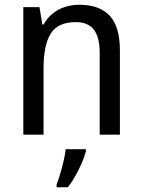

<svg xmlns="http://www.w3.org/2000/svg" viewBox="-20 -566 599 807"><path d="M313 -546Q398 -546 441 -500Q484 -454 484 -354V0H399V-345Q399 -409 375 -441Q351 -473 298 -473Q223 -473 193 -424.5Q163 -376 163 -278V0H78V-536H146L158 -463H163Q179 -491 202 -509.5Q225 -528 254 -537Q283 -546 313 -546ZM341 70Q336 91 324 118.5Q312 146 297 173Q282 200 265 221H218V209Q225 192 233 165Q241 138 247.5 110Q254 82 256 61H341Z"/></svg>

Font: Noto Sans Arabic SemiCondensed
Style: Regular
Weight: 400
Width: 4
Designer: Monotype Design Team, Nadine Chahine, Nizar Qandah and Khaled Hosny
Foundry: Monotype Imaging Inc.
Version: Version 2.012